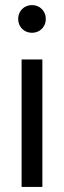

<svg xmlns="http://www.w3.org/2000/svg" viewBox="-20 -739 253 759"><path d="M65.4 0H147.5V-503.9H65.4ZM106.4 -609.4C137.7 -609.4 161.1 -632.8 161.1 -664.1C161.1 -695.3 137.7 -718.8 106.4 -718.8C75.2 -718.8 51.8 -695.3 51.8 -664.1C51.8 -632.8 75.2 -609.4 106.4 -609.4Z"/></svg>

Font: Wanted Sans
Style: Regular
Weight: 400
Designer: Original Design by Kil Hyung-jin and Kang Hanbin, Wanted Lab, Inc; Hangeul from Source Han Sans by Jang Soo-young and Ka
Foundry: Wanted Lab, Inc.
Version: Version 1.001;Glyphs 3.2 (3227)